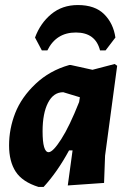

<svg xmlns="http://www.w3.org/2000/svg" viewBox="-20 -732 511 762"><path d="M146 -532 119 -583Q140 -640 183.5 -676Q227 -712 289 -712Q357 -712 393.5 -675.5Q430 -639 438 -583L399 -532H377Q359 -603 281 -603Q203 -603 168 -532ZM255 -474H261L347 -455L435 -478L445 -471L397 -114L393 -6L249 4L268 -135H254Q208 -50 153 10H133Q69 -10 42.5 -50.5Q16 -91 16 -155Q16 -221 40.5 -283.5Q65 -346 121 -399Q177 -452 255 -474ZM149 -211Q149 -128 173 -128Q190 -128 223 -179.5Q256 -231 294 -327L297 -346L231 -366Q192 -366 170.5 -324Q149 -282 149 -211Z"/></svg>

Font: Alegreya Sans SC ExtraBold
Style: Italic
Weight: 800
Italic angle: -7°
Designer: Juan Pablo del Peral
Foundry: Huerta Tipografica
Version: Version 2.007